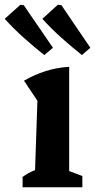

<svg xmlns="http://www.w3.org/2000/svg" viewBox="-57 -796 404 816"><path d="M39 0V-44Q50 -52 63 -59.5Q76 -67 92 -73L102 -368L45 -453Q88 -478 136 -493.5Q184 -509 237 -512V-69L293 -48V0ZM131 -562Q86 -598 43.5 -636Q1 -674 -37 -716L30 -776L44 -774L168 -593ZM291 -562Q246 -598 203.5 -636Q161 -674 123 -716L189 -776L204 -774L327 -593Z"/></svg>

Font: Piazzolla Thin ExtraBold
Style: Regular
Weight: 800
Version: Version 2.005